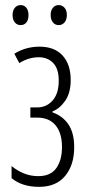

<svg xmlns="http://www.w3.org/2000/svg" viewBox="-20 -724 352 753"><path d="M135.3 -541Q193.8 -541 225.6 -506.1Q257.3 -471.2 257.3 -410.2Q257.3 -360.4 236.1 -329.3Q214.8 -298.3 186 -287.1V-283.2Q225.6 -269.5 248.3 -236.1Q271 -202.6 271 -146.5Q271 -77.1 235.6 -34.2Q200.2 8.8 133.3 8.8Q66.4 8.8 25.4 -25.4V-72.8Q46.4 -55.2 73 -44.2Q99.6 -33.2 130.4 -33.2Q178.2 -33.2 200.7 -64.5Q223.1 -95.7 223.1 -147.5Q223.1 -202.1 198 -232.4Q172.9 -262.7 126.5 -262.7H99.1V-302.7H126Q162.1 -302.7 186.3 -329.8Q210.4 -356.9 210.4 -407.7Q210.4 -454.1 188.7 -476.8Q167 -499.5 131.8 -499.5Q92.8 -499.5 55.7 -476.6L36.1 -513.2Q80.6 -541 135.3 -541ZM29.3 -665Q29.3 -682.6 38.1 -693.4Q46.9 -704.1 61 -704.1Q74.7 -704.1 83.3 -693.6Q91.8 -683.1 91.8 -665Q91.8 -646 83.3 -635.7Q74.7 -625.5 61 -625.5Q46.9 -625.5 38.1 -636.2Q29.3 -647 29.3 -665ZM178.7 -665.5Q178.7 -683.1 187.5 -693.6Q196.3 -704.1 210.4 -704.1Q223.6 -704.1 232.9 -693.8Q242.2 -683.6 242.2 -665.5Q242.2 -647 233.2 -636.2Q224.1 -625.5 210.4 -625.5Q196.3 -625.5 187.5 -636.2Q178.7 -647 178.7 -665.5Z"/></svg>

Font: Open Sans Condensed Light
Style: Regular
Weight: 300
Width: 3
Designer: Monotype Design Team
Foundry: Monotype Imaging Inc.
Version: Version 3.003; ttfautohint (v1.8.4)